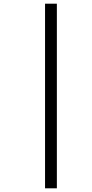

<svg xmlns="http://www.w3.org/2000/svg" viewBox="-20 -780 501 1040"><path d="M224 240V-760H288V240Z"/></svg>

Font: Noto Serif Tamil ExtraCondensed ExtraBold
Style: Italic
Weight: 800
Width: 2
Italic angle: -12°
Designer: Indian Type Foundry, Tom Grace, and the Monotype Design Team
Foundry: Monotype Imaging Inc.
Version: Version 2.003; ttfautohint (v1.8.4.7-5d5b)